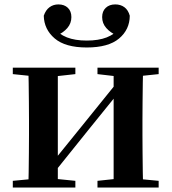

<svg xmlns="http://www.w3.org/2000/svg" viewBox="-20 -838 767 858"><path d="M367.6 -625.8Q271.8 -625.8 224.3 -666.3Q176.9 -706.8 175.6 -767.8Q184.5 -793.6 201.5 -805.9Q218.5 -818.3 241 -818.3Q267.5 -818.3 283.3 -803Q299 -787.8 299 -761.5Q299 -733.7 280.9 -712.7Q262.9 -691.8 233.8 -679.3L213.9 -717.1Q243.2 -685.1 279.2 -670.9Q315.3 -656.7 367.6 -656.7Q420.5 -656.7 456.8 -670.9Q493.1 -685.1 521.6 -717.1L502.4 -679.3Q473.4 -691.8 455 -712.7Q436.5 -733.7 436.5 -761.5Q436.5 -787.8 452.6 -803Q468.7 -818.3 495 -818.3Q518.8 -818.3 535.8 -805.9Q552.7 -793.6 559.9 -767.8Q559.7 -706.1 512.1 -665.9Q464.4 -625.8 367.6 -625.8ZM37.2 0V-29.9L146 -40.2H214.4L316.8 -29.9V0ZM415.6 0V-29.9L512.5 -40.2H580.3L689 -29.9V0ZM105.9 0Q107.6 -25.5 108.1 -67.4Q108.6 -109.4 109.1 -154.7Q109.6 -200 109.6 -234.8V-301.2Q109.6 -335.7 109.1 -381Q108.6 -426.4 108.1 -468.7Q107.6 -511 105.9 -535.7H238.4V0ZM209.7 -51.6 161.4 -77.8H186.4L345.6 -274.4L516 -485.4L563.7 -460.9H539.5L375.2 -257.7ZM487.8 0V-535.7H619.6Q618.6 -511 618.1 -468.7Q617.6 -426.4 617.1 -381Q616.6 -335.7 616.6 -301.2V-234.8Q616.6 -200 617.1 -154.7Q617.6 -109.4 618.1 -67.4Q618.6 -25.5 619.6 0ZM37.2 -506.8V-535.7H316.8V-506.8L214.7 -495.5H147ZM415.6 -506.8V-535.7H689V-506.8L580.5 -495.5H512.8Z"/></svg>

Font: Noto Serif KR
Style: Regular
Weight: 200
Designer: Ryoko NISHIZUKA 西塚涼子 (kana & ideographs); Frank Grießhammer (Latin, Greek & Cyrillic); Wenlong ZHANG 张文龙 (bopomofo); San
Foundry: Adobe
Version: Version 2.001;hotconv 1.1.0;makeotfexe 2.6.0